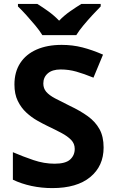

<svg xmlns="http://www.w3.org/2000/svg" viewBox="-20 -954 591 984"><path d="M511 -198Q511 -103 442.5 -46.5Q374 10 248 10Q193 10 141.5 -1Q90 -12 46 -33V-174Q97 -152 151.5 -133.5Q206 -115 260 -115Q316 -115 339.5 -136.5Q363 -158 363 -191Q363 -218 344.5 -237Q326 -256 295 -272.5Q264 -289 224 -308Q199 -320 170 -336.5Q141 -353 114.5 -377.5Q88 -402 71 -437Q54 -472 54 -521Q54 -585 83.5 -630.5Q113 -676 167.5 -700Q222 -724 296 -724Q352 -724 402.5 -711Q453 -698 508 -674L459 -556Q410 -576 371 -587Q332 -598 291 -598Q248 -598 225 -578Q202 -558 202 -526Q202 -501 217 -483.5Q232 -466 262 -450Q292 -434 337 -412Q392 -386 430.5 -358Q469 -330 490 -292Q511 -254 511 -198ZM197 -774Q183 -797 160.5 -824Q138 -851 114.5 -877Q91 -903 72 -921V-934H171Q197 -918 227 -896.5Q257 -875 283 -848Q309 -875 340 -896.5Q371 -918 397 -934H496V-921Q478 -903 454 -877Q430 -851 407.5 -824Q385 -797 371 -774Z"/></svg>

Font: Noto Sans Hanifi Rohingya
Style: Regular
Weight: 400
Designer: Monotype Design Team and DaltonMaag
Foundry: Google LLC
Version: Version 2.101